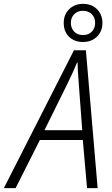

<svg xmlns="http://www.w3.org/2000/svg" viewBox="-78 -977 583 997"><path d="M-58 0 306 -716H368L429 0H374L352 -250H129L3 0ZM153 -301H349L331 -543Q329 -570 327 -599Q325 -628 325 -652H322Q302 -603 272 -542ZM353 -759Q309 -759 281 -785.5Q253 -812 253 -858Q253 -902 281.5 -929.5Q310 -957 353 -957Q398 -957 425.5 -929.5Q453 -902 454 -859Q454 -814 425.5 -786.5Q397 -759 353 -759ZM353 -795Q382 -795 399 -813Q416 -831 416 -858Q416 -886 398.5 -903.5Q381 -921 353 -921Q325 -921 307.5 -903.5Q290 -886 290 -858Q290 -831 307 -813Q324 -795 353 -795Z"/></svg>

Font: Noto Sans SemiCondensed Light
Style: Italic
Weight: 300
Width: 4
Italic angle: -12°
Designer: Monotype Design Team
Foundry: Monotype Imaging Inc.
Version: Version 2.013; ttfautohint (v1.8.4.7-5d5b)